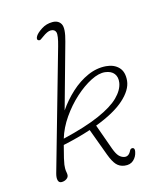

<svg xmlns="http://www.w3.org/2000/svg" viewBox="-109 -797 741 884"><g transform="rotate(-15 261.0 -354.5)"><path d="M221.5 -602.5Q235.5 -651.5 230.8 -666.8Q226 -682 207 -682Q191.5 -682 166.5 -663.5Q156.5 -656 151.8 -653.2Q147 -650.5 142 -652.5Q131 -657.5 140.5 -673.5Q148.5 -686.5 172 -701.8Q195.5 -717 224.5 -717Q253 -717 264.5 -695.8Q276 -674.5 259 -614.5L174 -309.5Q203 -352 241.2 -387Q279.5 -422 322.8 -441.2Q366 -460.5 410.5 -457Q448 -454 469.5 -431.5Q491 -409 487 -367Q482.5 -324 435 -281.5Q387.5 -239 296 -204.5L339.5 -83Q349.5 -56 360.2 -45Q371 -34 384.5 -31.5Q405 -27.5 417.5 -53.5Q422 -62.5 432 -61Q442 -58.5 438.5 -41.5Q434 -18.5 417.8 -3.8Q401.5 11 375 7.5Q352 4.5 337.5 -11.5Q323 -27.5 310 -62.5L262 -192.5Q202 -172.5 129 -157Q118.5 -118 114 -98Q109.5 -78 108.2 -68.5Q107 -59 107 -51.5Q107 -40 108.5 -33.8Q110 -27.5 110 -20Q110 -9 99.8 -1.8Q89.5 5.5 76 5.5Q63 5.5 59.5 -7.2Q56 -20 62 -41ZM399.5 -431.5Q370 -435 331.2 -415.2Q292.5 -395.5 253.2 -360Q214 -324.5 182.5 -279Q151 -233.5 136.5 -185Q246 -211 313 -240.5Q380 -270 412.2 -302Q444.5 -334 450 -367.5Q454 -394 441 -411Q428 -428 399.5 -431.5Z"/></g></svg>

Font: Fraunces 9pt SuperSoft Thin
Style: Italic
Weight: 100
Italic angle: -16°
Version: Version 1.000;[0bf87f6ff]